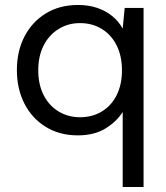

<svg xmlns="http://www.w3.org/2000/svg" viewBox="-20 -533 668 773"><path d="M474 220V-82Q450 -44 405 -16Q360 12 293 12Q220 12 164.5 -22Q109 -56 78.5 -115.5Q48 -175 48 -251Q48 -327 78.5 -386Q109 -445 164.5 -479Q220 -513 294 -513Q336 -513 370.5 -501.5Q405 -490 431.5 -468.5Q458 -447 474 -418L482 -501H558V220ZM302 -61Q352 -61 390.5 -84.5Q429 -108 450 -150.5Q471 -193 471 -250Q471 -307 450 -349.5Q429 -392 390.5 -416Q352 -440 302 -440Q254 -440 215.5 -416Q177 -392 155.5 -349.5Q134 -307 134 -250Q134 -193 155.5 -150.5Q177 -108 215.5 -84.5Q254 -61 302 -61Z"/></svg>

Font: DM Sans 18pt
Style: Regular
Weight: 400
Designer: Colophon Foundry, Jonny Pinhorn
Foundry: Colophon Foundry
Version: Version 4.004;gftools[0.9.30]